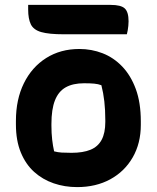

<svg xmlns="http://www.w3.org/2000/svg" viewBox="-20 -752 640 784"><path d="M304 -552Q354 -552 399 -534.5Q444 -517 479 -480.5Q514 -444 534.5 -388.5Q555 -333 555 -256V-242Q555 -167 522 -109.5Q489 -52 430.5 -20Q372 12 295 12Q244 12 199 -3.5Q154 -19 119.5 -50Q85 -81 65 -129.5Q45 -178 45 -244V-258Q45 -346 77.5 -412Q110 -478 168.5 -515Q227 -552 304 -552ZM323 -412Q278 -412 248.5 -395.5Q219 -379 204.5 -342.5Q190 -306 190 -246V-239Q190 -208 193 -182Q196 -156 201 -134Q216 -130 232 -129Q248 -128 272 -128Q319 -128 349.5 -140.5Q380 -153 395 -181Q410 -209 410 -254V-261Q410 -303 406 -338Q402 -373 394 -404Q381 -409 364.5 -410.5Q348 -412 323 -412ZM95 -732H432Q474 -732 489.5 -717.5Q505 -703 505 -665Q505 -656 504 -646.5Q503 -637 501.5 -628Q500 -619 498 -612H241Q180 -612 148.5 -621Q117 -630 106 -652.5Q95 -675 95 -713Q95 -717 95 -720.5Q95 -724 95 -726.5Q95 -729 95 -732Z"/></svg>

Font: Recursive Monospace Casual ExtraBold
Style: Regular
Weight: 800
Version: Version 1.047